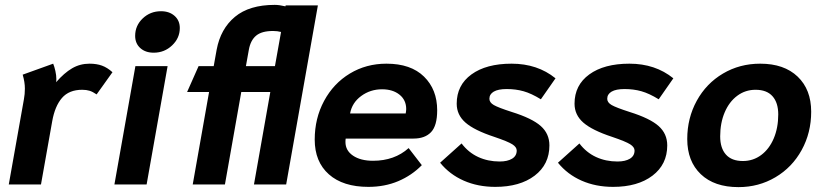

<svg xmlns="http://www.w3.org/2000/svg" viewBox="-20 -756 3373 787"><path d="M78 -349Q82 -370 82 -393Q82 -419 73 -450L198 -495Q203 -483 207 -465Q211 -447 211 -432Q211 -423 210 -419Q243 -457 275.5 -476Q308 -495 347 -495Q376 -495 398 -487Q420 -479 441 -460L376 -369Q360 -380 347 -384Q334 -388 317 -388Q263 -388 234 -354.5Q205 -321 194 -259L148 0H16Z M534 -609Q534 -651 565 -680.5Q596 -710 640 -710Q674 -710 695.5 -691Q717 -672 717 -641Q717 -600 685.5 -570Q654 -540 610 -540Q576 -540 555 -559Q534 -578 534 -609ZM535 -485H667L581 0H449Z M1283 -734 1153 0H1021L1088 -379H969L902 0H770L837 -379H747L794 -485H856L868 -552Q884 -638 943 -687Q1002 -736 1106 -736Q1125 -736 1150 -730L1151 -734ZM1107 -485 1132 -625Q1117 -629 1099 -629Q1053 -629 1030 -610Q1007 -591 1000 -552L988 -485Z M1270 -184Q1270 -271 1308.5 -342.5Q1347 -414 1414 -454.5Q1481 -495 1564 -495Q1664 -495 1718 -442Q1772 -389 1772 -304Q1772 -241 1747 -214.5Q1722 -188 1675 -188H1397Q1396 -183 1396 -174Q1396 -139 1427 -118Q1458 -97 1509 -97Q1597 -97 1655 -149L1709 -79Q1668 -37 1612.5 -13.5Q1557 10 1490 10Q1386 10 1328 -41.5Q1270 -93 1270 -184ZM1643 -291Q1645 -303 1645 -309Q1645 -346 1617.5 -368Q1590 -390 1546 -390Q1498 -390 1460.5 -362.5Q1423 -335 1415 -291Z M1784 -89 1872 -168Q1900 -131 1940 -112.5Q1980 -94 2028 -94Q2060 -94 2079 -105.5Q2098 -117 2098 -139Q2098 -153 2080 -164.5Q2062 -176 2006 -195Q1924 -222 1888 -253.5Q1852 -285 1852 -331Q1852 -407 1912.5 -451Q1973 -495 2077 -495Q2183 -495 2257 -435L2197 -349Q2158 -373 2126 -382Q2094 -391 2057 -391Q2022 -391 2004 -380.5Q1986 -370 1986 -351Q1986 -336 2004 -325.5Q2022 -315 2078 -297Q2161 -271 2196.5 -239.5Q2232 -208 2232 -160Q2232 -82 2171.5 -36Q2111 10 2010 10Q1939 10 1881 -15.5Q1823 -41 1784 -89Z M2267 -89 2355 -168Q2383 -131 2423 -112.5Q2463 -94 2511 -94Q2543 -94 2562 -105.5Q2581 -117 2581 -139Q2581 -153 2563 -164.5Q2545 -176 2489 -195Q2407 -222 2371 -253.5Q2335 -285 2335 -331Q2335 -407 2395.5 -451Q2456 -495 2560 -495Q2666 -495 2740 -435L2680 -349Q2641 -373 2609 -382Q2577 -391 2540 -391Q2505 -391 2487 -380.5Q2469 -370 2469 -351Q2469 -336 2487 -325.5Q2505 -315 2561 -297Q2644 -271 2679.5 -239.5Q2715 -208 2715 -160Q2715 -82 2654.5 -36Q2594 10 2493 10Q2422 10 2364 -15.5Q2306 -41 2267 -89Z M2797 -186Q2797 -272 2836 -343Q2875 -414 2943.5 -454.5Q3012 -495 3096 -495Q3194 -495 3249.5 -442Q3305 -389 3305 -298Q3305 -212 3266 -141Q3227 -70 3158.5 -29.5Q3090 11 3007 11Q2908 11 2852.5 -42Q2797 -95 2797 -186ZM3170 -287Q3170 -335 3146.5 -361.5Q3123 -388 3077 -388Q3035 -388 3002 -363.5Q2969 -339 2950.5 -295.5Q2932 -252 2932 -197Q2932 -149 2955.5 -122.5Q2979 -96 3025 -96Q3067 -96 3100 -120.5Q3133 -145 3151.5 -188.5Q3170 -232 3170 -287Z"/></svg>

Font: Niramit
Style: Bold Italic
Weight: 700
Italic angle: -10°
Designer: Katatrad Aksorn Co.,Ltd.
Foundry: Cadson Demak Co.,Ltd.
Version: Version 1.001; ttfautohint (v1.6)